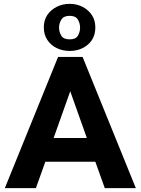

<svg xmlns="http://www.w3.org/2000/svg" viewBox="-20 -975 729 995"><path d="M5 0 281 -680H408L684 0H523L474 -137H215L166 0ZM258 -260H430L344 -502ZM341 -711Q304 -711 273.5 -726Q243 -741 225 -768.5Q207 -796 207 -833Q207 -870 225 -897Q243 -924 273.5 -939.5Q304 -955 341 -955Q378 -955 408 -939.5Q438 -924 456 -897Q474 -870 474 -833Q474 -777 435.5 -744Q397 -711 341 -711ZM341 -771Q373 -771 384 -790.5Q395 -810 395 -832Q395 -854 383.5 -873.5Q372 -893 341 -893Q310 -893 298 -873.5Q286 -854 286 -832Q286 -810 297.5 -790.5Q309 -771 341 -771Z"/></svg>

Font: Teachers
Style: Bold
Weight: 700
Designer: Alfredo Marco Pradil, Chank Diesel
Version: Version 1.001